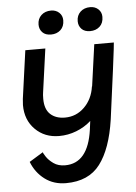

<svg xmlns="http://www.w3.org/2000/svg" viewBox="-55 -598 611 860"><g transform="rotate(-5 251.0 -168.0)"><path d="M431 -46Q412 84 360.5 152Q309 220 207 220Q152 220 112 190Q72 160 53 111L115 73Q115 76 126 93Q137 110 158 125Q179 140 210 140Q313 140 334 -9L339 -48Q310 -22 272.5 -7.5Q235 7 195 7Q130 7 87.5 -35.5Q45 -78 45 -145Q45 -153 47 -173L77 -389H167L140 -195Q138 -184 138 -165Q138 -118 162.5 -95.5Q187 -73 228 -73Q279 -73 315.5 -109Q352 -145 360 -201L361 -202L387 -389H475Q476 -389 460.5 -268Q445 -147 431 -46ZM146 -498Q146 -524 163 -540Q180 -556 207 -556Q229 -556 243.5 -542.5Q258 -529 258 -508Q258 -480 241 -464.5Q224 -449 198 -449Q173 -449 159.5 -463Q146 -477 146 -498ZM322 -498Q322 -524 339 -540Q356 -556 383 -556Q405 -556 419.5 -542.5Q434 -529 434 -508Q434 -480 417 -464.5Q400 -449 374 -449Q349 -449 335.5 -463Q322 -477 322 -498Z"/></g></svg>

Font: Neutral Grotesk
Style: Italic
Weight: 400
Italic angle: -8°
Designer: Nawras Khrais
Foundry: Nawras Khrais
Version: Version 1.000